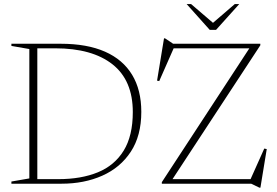

<svg xmlns="http://www.w3.org/2000/svg" viewBox="-20 -886 1336 926"><path d="M620.5 -345.5Q620.5 -498.5 522.5 -575.8Q424.5 -653 246.5 -653H123L132 -675H272.5Q400 -675 486.5 -636.8Q573 -598.5 617.2 -525.2Q661.5 -452 661.5 -346.5Q661.5 -231.5 611 -154.5Q560.5 -77.5 473.5 -38.8Q386.5 0 276.5 0H132L123 -22H261.5Q371.5 -22 452 -55Q532.5 -88 576.5 -159.5Q620.5 -231 620.5 -345.5ZM35 0V-10.5L121.5 -25.5V-649.5L35 -664.5V-675H160V0ZM1235.5 -675V-667.5L804.5 -10.5L799.5 -22H1188.5L1254.5 -169.5L1266.5 -167L1236 19H1231L1191.5 0H760.5V-7.5L1189.5 -663.5L1208.5 -653H817.5L748 -495L737.5 -497L771 -701H776L815 -675ZM1017 -767.5H997.5L1112.5 -866.5H1134L1022 -742H991.5L880 -866.5H901.5Z"/></svg>

Font: Newsreader 24pt ExtraLight
Style: Regular
Weight: 250
Designer: Hugues Gentile
Foundry: Production Type
Version: Version 1.003